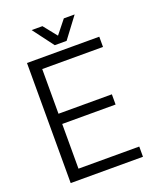

<svg xmlns="http://www.w3.org/2000/svg" viewBox="-160 -988 904 1086"><g transform="rotate(-20 292.0 -444.5)"><path d="M465.3 -392.1V-330.6H144V-61.5H509.8V0H74.7V-722.7H509.8V-661.1H144V-392.1ZM228 -888.7 292.5 -808.1 356.9 -888.7H421.9L328.1 -763.7H256.8L163.1 -888.7Z"/></g></svg>

Font: Giphurs Light
Style: Regular
Weight: 300
Version: Version 0.920; ttfautohint (v1.8.4.7-5d5b)